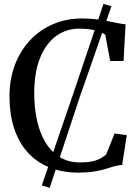

<svg xmlns="http://www.w3.org/2000/svg" viewBox="-20 -844 690 951"><path d="M187 74.5 342.5 -379 492.5 -824.5 532 -813 376 -366 226 86.5ZM369.5 11Q286 11 222 -15.8Q158 -42.5 114.5 -92.2Q71 -142 49 -211.5Q27 -281 27 -366Q27 -452 54 -523Q81 -594 129.8 -645.5Q178.5 -697 244 -724.8Q309.5 -752.5 386 -752.5Q422 -752.5 453.5 -748.8Q485 -745 512 -739.8Q539 -734.5 561.8 -729.8Q584.5 -725 602 -723.5L592 -542H526L501.5 -671Q494 -679 476.5 -686Q459 -693 433 -697.5Q407 -702 372.5 -702Q307.5 -702 257.2 -665Q207 -628 178.2 -556.5Q149.5 -485 149.5 -381.5Q149.5 -312 162.8 -250.2Q176 -188.5 203.8 -141.2Q231.5 -94 274.5 -66.8Q317.5 -39.5 376.5 -39.5Q413.5 -39.5 438 -45Q462.5 -50.5 478.5 -59.8Q494.5 -69 506 -79L547.5 -183L608 -174.5L585 -27Q564 -26 544.8 -20Q525.5 -14 502.5 -7Q479.5 0 447.5 5.5Q415.5 11 369.5 11Z"/></svg>

Font: Merriweather 36pt
Style: Regular
Weight: 400
Designer: Eben Sorkin
Foundry: Eben Sorkin
Version: Version 2.100